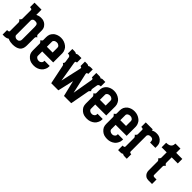

<svg xmlns="http://www.w3.org/2000/svg" viewBox="146 -1282 2075 2075"><g transform="rotate(45 1183.5 -244.0)"><path d="M0 0V-47.9V-68.8H5.9Q18.1 -68.8 24.9 -73.2Q29.8 -76.7 29.8 -84V-216.8Q29.8 -220.7 26.9 -226.1Q23.9 -231 21 -233.9Q18.1 -238.8 9.8 -244.1Q18.6 -250 21 -253.9Q23.4 -255.9 26.9 -262.2Q29.3 -265.6 29.8 -271V-403.8Q29.8 -409.2 26.9 -412.1Q22 -418.9 5.9 -418.9H0V-487.8H106.9V-408.2Q120.1 -413.6 131.8 -418Q147 -422.9 167 -422.9Q168 -422.9 170.4 -422.6Q172.9 -422.4 177.5 -422.1Q182.1 -421.9 187 -421.9Q204.6 -419.4 221.2 -410.2Q237.8 -401.9 252.9 -380.9Q268.1 -360.4 268.1 -326.2V-271Q268.1 -263.7 271 -258.8Q273.4 -254.4 277.8 -251Q281.2 -247.6 287.1 -244.1Q282.2 -242.2 277.8 -237.8Q273.4 -234.4 271 -230Q269 -225.6 269 -217.8V-101.1Q269 -46.9 236.8 -22.9Q205.6 0 149.9 0Q135.3 0 116.2 -2.9Q98.6 -5.9 78.1 -15.1Q64 -5.9 51.8 -2.9Q40 0 33.2 0ZM106.9 -98.1Q106.9 -88.4 119.1 -80.1Q127.4 -73.2 139.2 -70.8H146Q154.8 -70.8 162.1 -72.8Q172.4 -76.2 180.2 -86.9Q187 -96.7 187 -110.8V-303.2Q187 -331.5 178.2 -341.8Q169.4 -353 146 -353Q126 -353 117.2 -344.2Q107.4 -335.4 106.9 -326.2Z M331.5 -244.1 341.3 -252Q346.7 -255.9 348.6 -258.8Q352.5 -262.7 352.5 -268.1V-314Q352.5 -337.9 361.3 -359.9Q371.6 -380.9 390.6 -397Q406.7 -408.7 427.7 -416Q447.8 -422.9 472.7 -422.9Q499 -422.9 520.5 -415Q542.5 -407.2 561.5 -392.1Q579.1 -378.9 588.4 -357.9Q599.1 -337.4 599.6 -314V-173.8H431.6V-104Q432.1 -94.2 445.3 -84Q458 -74.2 477.5 -74.2Q494.1 -74.2 505.4 -84Q519.5 -95.2 519.5 -109.9V-120.1H599.6V-107.9Q599.6 -85 588.4 -64.9Q579.1 -43.9 561.5 -29.8Q544.9 -16.1 522.5 -7.8Q500.5 0 474.6 0Q451.7 0 428.7 -5.9Q406.2 -13.2 390.6 -26.9Q371.6 -43 361.3 -63Q352.5 -84 352.5 -107.9V-217.8Q352.5 -220.7 348.6 -226.1Q346.7 -229.5 341.3 -234.9Q339.8 -236.3 331.5 -244.1ZM431.6 -245.1H519.5V-318.8Q519.5 -325.7 516.6 -333Q513.2 -339.4 505.4 -345.2Q494.1 -355 475.6 -355Q457.5 -355 444.3 -346.2Q431.6 -336.4 431.6 -323.2Z M643.1 -354V-401.9V-422.9H671.9Q687 -422.9 694.8 -419.9Q697.8 -418 701.2 -417Q705.1 -414.1 706.1 -413.1Q709.5 -415 710.9 -415Q721.7 -422.9 734.9 -422.9H782.2V-354H775.9Q772.5 -354 766.1 -350.1Q761.2 -347.7 762.2 -333Q795.4 -132.8 801.3 -98.1Q815.9 -161.6 854 -333Q856.4 -344.7 851.1 -350.1Q844.7 -354 840.8 -354H835.9V-422.9H869.1Q883.3 -422.9 893.1 -415H894H895H897Q905.3 -422.9 920.9 -422.9H955.1V-354H954.1H950.2Q946.8 -354 939 -350.1Q932.6 -346.2 935.1 -333Q958 -234.9 987.3 -98.1Q989.3 -108.4 995.6 -146.5Q1002 -184.6 1010.3 -232.9Q1018.6 -281.2 1027.8 -333Q1030.3 -344.7 1023.9 -350.1Q1017.6 -354 1015.1 -354H1009.3V-422.9H1055.2Q1059.1 -422.9 1066.9 -421.9Q1070.8 -420.9 1077.1 -418Q1080.6 -417.5 1083 -413.1Q1083.5 -415 1091.3 -418.9Q1099.1 -422.9 1102.1 -422.9H1147V-354H1142.1Q1118.7 -354 1110.8 -335.9Q1107.4 -311.5 1100.1 -272Q1099.6 -264.6 1100.1 -259.8Q1101.1 -254.9 1103 -251Q1105.5 -246.6 1109.9 -244.1Q1109.4 -243.7 1106.2 -241Q1103 -238.3 1101.1 -236.8Q1099.1 -234.9 1095.2 -230Q1091.8 -226.6 1089.8 -222.2Q1077.6 -157.2 1048.8 0H938Q927.2 -45.9 894 -183.1Q878.9 -118.7 852.1 0H743.2Q726.6 -83 697.3 -222.2Q696.8 -226.1 691.9 -232.9Q689 -236.3 685.1 -238.8Q683.1 -239.7 679.9 -241.7Q676.8 -243.7 676.3 -244.1Q681.2 -248 684.1 -251Q687.5 -254.4 688 -259.8Q689 -266.6 689 -272Q684.1 -306.2 679.2 -335.9Q671.4 -354 648.9 -354Z M1142.1 -244.1 1151.9 -252Q1157.2 -255.9 1159.2 -258.8Q1163.1 -262.7 1163.1 -268.1V-314Q1163.1 -337.9 1171.9 -359.9Q1182.1 -380.9 1201.2 -397Q1217.3 -408.7 1238.3 -416Q1258.3 -422.9 1283.2 -422.9Q1309.6 -422.9 1331.1 -415Q1353 -407.2 1372.1 -392.1Q1389.6 -378.9 1398.9 -357.9Q1409.7 -337.4 1410.2 -314V-173.8H1242.2V-104Q1242.7 -94.2 1255.9 -84Q1268.6 -74.2 1288.1 -74.2Q1304.7 -74.2 1315.9 -84Q1330.1 -95.2 1330.1 -109.9V-120.1H1410.2V-107.9Q1410.2 -85 1398.9 -64.9Q1389.6 -43.9 1372.1 -29.8Q1355.5 -16.1 1333 -7.8Q1311 0 1285.2 0Q1262.2 0 1239.3 -5.9Q1216.8 -13.2 1201.2 -26.9Q1182.1 -43 1171.9 -63Q1163.1 -84 1163.1 -107.9V-217.8Q1163.1 -220.7 1159.2 -226.1Q1157.2 -229.5 1151.9 -234.9Q1150.4 -236.3 1142.1 -244.1ZM1242.2 -245.1H1330.1V-318.8Q1330.1 -325.7 1327.1 -333Q1323.7 -339.4 1315.9 -345.2Q1304.7 -355 1286.1 -355Q1268.1 -355 1254.9 -346.2Q1242.2 -336.4 1242.2 -323.2Z M1453.6 -244.1 1463.4 -252Q1468.8 -255.9 1470.7 -258.8Q1474.6 -262.7 1474.6 -268.1V-314Q1474.6 -337.9 1483.4 -359.9Q1493.7 -380.9 1512.7 -397Q1528.8 -408.7 1549.8 -416Q1569.8 -422.9 1594.7 -422.9Q1621.1 -422.9 1642.6 -415Q1664.6 -407.2 1683.6 -392.1Q1701.2 -378.9 1710.4 -357.9Q1721.2 -337.4 1721.7 -314V-173.8H1553.7V-104Q1554.2 -94.2 1567.4 -84Q1580.1 -74.2 1599.6 -74.2Q1616.2 -74.2 1627.4 -84Q1641.6 -95.2 1641.6 -109.9V-120.1H1721.7V-107.9Q1721.7 -85 1710.4 -64.9Q1701.2 -43.9 1683.6 -29.8Q1667 -16.1 1644.5 -7.8Q1622.6 0 1596.7 0Q1573.7 0 1550.8 -5.9Q1528.3 -13.2 1512.7 -26.9Q1493.7 -43 1483.4 -63Q1474.6 -84 1474.6 -107.9V-217.8Q1474.6 -220.7 1470.7 -226.1Q1468.8 -229.5 1463.4 -234.9Q1461.9 -236.3 1453.6 -244.1ZM1553.7 -245.1H1641.6V-318.8Q1641.6 -325.7 1638.7 -333Q1635.3 -339.4 1627.4 -345.2Q1616.2 -355 1597.7 -355Q1579.6 -355 1566.4 -346.2Q1553.7 -336.4 1553.7 -323.2Z M1765.1 0V-47.9V-68.8H1771Q1785.2 -68.8 1789.1 -72.8Q1793.9 -76.2 1794.9 -84V-216.8Q1794.9 -220.7 1792 -226.1Q1789.1 -231 1786.1 -233.9Q1783.2 -238.8 1774.9 -244.1Q1783.7 -250 1786.1 -253.9Q1788.6 -255.9 1792 -262.2Q1794.4 -265.6 1794.9 -271V-337.9Q1794.9 -344.2 1792 -348.1Q1786.1 -354 1771 -354H1765.1V-422.9H1872.1V-408.2Q1885.3 -413.6 1897 -418Q1912.1 -422.9 1932.1 -422.9Q1933.1 -422.9 1935.5 -422.6Q1938 -422.4 1942.6 -422.1Q1947.3 -421.9 1952.1 -421.9Q1969.7 -419.4 1986.3 -410.2Q2002.9 -401.9 2018.1 -380.9Q2033.2 -360.4 2033.2 -326.2V-301.8H1952.1V-303.2Q1952.1 -331.5 1943.4 -341.8Q1934.6 -353 1911.1 -353Q1891.1 -353 1882.3 -344.2Q1872.6 -335.4 1872.1 -326.2V-84Q1872.1 -78.1 1877.9 -73.2Q1884.3 -68.8 1896 -68.8H1897.9V0H1869.1Q1856 0 1848.1 -2Q1840.3 -2.9 1833 -9.8Q1825.2 -3.9 1818.4 -2Q1811 0 1798.3 0Z M2076.7 -354V-377V-422.9Q2100.1 -422.9 2117.7 -429.2Q2132.3 -435.1 2139.6 -443.8Q2148.9 -454.6 2150.9 -464.8Q2152.8 -476.6 2153.8 -487.8H2230.5V-422.9H2323.7V-354H2230.5V-271Q2230.5 -265.6 2232.4 -262.2Q2233.4 -257.8 2238.8 -253.9Q2241.7 -249.5 2250.5 -244.1Q2242.7 -239.3 2238.8 -233.9Q2234.9 -229.5 2232.4 -226.1Q2230.5 -222.7 2230.5 -216.8V-84Q2230.5 -78.6 2235.8 -73.2Q2242.2 -68.8 2254.9 -68.8H2283.7V0H2227.5Q2218.8 0 2205.6 -2.9Q2192.4 -5.9 2180.7 -16.1Q2169.4 -24.9 2161.6 -41Q2153.8 -56.6 2153.8 -81.1V-216.8Q2153.8 -220.7 2150.9 -226.1Q2149.9 -230 2144.5 -233.9Q2141.6 -239.3 2133.8 -244.1Q2142.1 -249.5 2144.5 -253.9Q2147.9 -257.3 2150.9 -262.2Q2152.8 -265.6 2153.8 -271V-354Z"/></g></svg>

Font: Wyoming
Style: Regular
Weight: 400
Designer: Old Hat Creative
Version: Version 2.00 2016